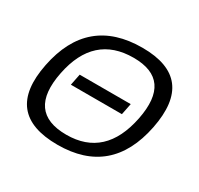

<svg xmlns="http://www.w3.org/2000/svg" viewBox="-150 -886 1113 1074"><g transform="rotate(30 406.5 -349.0)"><path d="M353.5 -68.4Q603.5 -68.4 660.2 -351.1Q715.8 -629.9 465.8 -629.9Q210.4 -629.9 154.8 -351.1Q98.1 -68.4 353.5 -68.4ZM59.1 -348.1Q129.9 -703.1 480.5 -703.1Q825.7 -703.1 754.9 -348.1Q684.1 4.9 338.9 4.9Q-11.7 4.9 59.1 -348.1ZM251 -397H580.6L565.9 -323.7H236.3Z"/></g></svg>

Font: Sansation
Style: Italic
Weight: 400
Designer: Bernd Montag
Version: Version 1.301